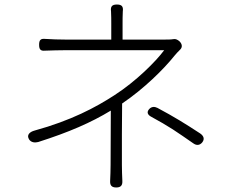

<svg xmlns="http://www.w3.org/2000/svg" viewBox="-20 -802 1020 849"><path d="M775 -269C744 -288 713 -305 676 -325C664 -331 651 -331 641 -321C627 -307 632 -294 650 -285C685 -266 716 -248 744 -230C773 -211 802 -191 835 -168C849 -158 863 -159 874 -172C886 -187 881 -201 865 -212C832 -233 804 -252 775 -269ZM519 -208 520 -344 521 -345C617 -410 704 -496 751 -555C758 -564 768 -574 777 -583C788 -594 785 -608 774 -619C766 -626 757 -631 747 -629C736 -627 722 -627 710 -627H522V-699C522 -713 522 -733 523 -751C526 -773 519 -782 497 -782C475 -782 468 -773 471 -751C472 -733 472 -713 472 -699V-627H369H268C243 -627 207 -628 179 -630C159 -632 153 -624 153 -604C153 -584 159 -576 179 -578C207 -579 243 -580 268 -580C314 -580 663 -580 706 -580C669 -530 581 -442 486 -381C403 -327 294 -269 134 -225C111 -219 96 -205 109 -185C118 -172 134 -170 149 -174C284 -217 383 -260 470 -313L469 -72C469 -49 468 -24 467 -2C466 18 474 27 494 27C514 27 522 18 521 -2C520 -25 519 -49 519 -72Z"/></svg>

Font: GenSenRounded2 TW L
Style: Regular
Weight: 300
Version: Version 2.100;PS 2.1;hotconv 16.6.51;makeotf.lib2.5.65220 DE